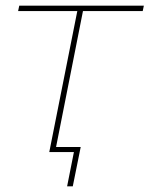

<svg xmlns="http://www.w3.org/2000/svg" viewBox="-20 -537 528 678"><path d="M154 0 253 -498H44L48 -517H488L484 -498H273L178 -18H265L237 121H217L241 0Z"/></svg>

Font: Argentum Sans Thin
Style: Italic
Weight: 100
Italic angle: -11°
Designer: Julieta Ulanovsky (font), Cristiano Sobral (main changes and remaster)
Foundry: Julieta Ulanovsky (font), Cristiano Sobral (main changes and remaster)
Version: Version 2.007;June 15, 2022;FontCreator 14.0.0.2814 64-bit; 